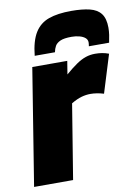

<svg xmlns="http://www.w3.org/2000/svg" viewBox="-90 -829 639 887"><g transform="rotate(-10 230.0 -385.5)"><path d="M249 -547 239 -485Q269 -511 292.5 -527Q316 -543 337 -550Q358 -557 381 -557Q398 -557 413.5 -554.5Q429 -552 445 -546L390 -368Q374 -373 358 -375.5Q342 -378 328 -378Q307 -378 285.5 -372Q264 -366 237 -350L180 0H-3L85 -547ZM307 -771Q358 -771 393 -762.5Q428 -754 445.5 -731Q463 -708 463 -665Q463 -649 460.5 -631.5Q458 -614 454 -596H359Q360 -602 360.5 -606Q361 -610 361 -614Q361 -627 351 -635.5Q341 -644 324 -648.5Q307 -653 288 -653Q252 -653 234.5 -645Q217 -637 210 -624.5Q203 -612 200 -596H105Q112 -665 135.5 -703Q159 -741 201 -756Q243 -771 307 -771Z"/></g></svg>

Font: Georama ExtraBold
Style: Italic
Weight: 800
Italic angle: -9°
Version: Version 1.001